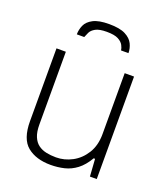

<svg xmlns="http://www.w3.org/2000/svg" viewBox="-135 -818 808 926"><g transform="rotate(20 269.0 -355.5)"><path d="M232 12Q157 12 112 -24.5Q67 -61 67 -153V-526H115V-153Q115 -115 125 -91Q135 -67 152.5 -54Q170 -41 193.5 -36Q217 -31 244 -31Q287 -31 326.5 -52Q366 -73 391.5 -114Q417 -155 417 -213V-526H465V0H430L424 -89H417Q393 -48 364 -26Q335 -4 301.5 4Q268 12 232 12ZM266 -723Q321 -723 350 -708Q379 -693 390 -670Q401 -647 401 -623H363Q362 -634 354.5 -648.5Q347 -663 327.5 -673.5Q308 -684 268 -684Q230 -684 211 -673.5Q192 -663 185 -648.5Q178 -634 174 -623H136Q136 -647 146 -670Q156 -693 184.5 -708Q213 -723 266 -723Z"/></g></svg>

Font: Archivo Thin
Style: Regular
Weight: 250
Designer: Hector Gatti
Foundry: Omnibus-Type
Version: Version 2.001